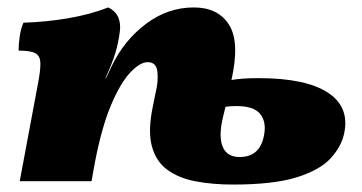

<svg xmlns="http://www.w3.org/2000/svg" viewBox="-20 -487 974 516"><path d="M33 0 82 -262Q89 -298 88.5 -317.5Q88 -337 75 -344Q62 -351 30 -351Q30 -369 33 -389.5Q36 -410 43 -426Q105 -428 163.5 -438Q222 -448 271 -467Q291 -457 298 -440Q305 -423 302 -402Q298 -370 289.5 -343Q281 -316 264 -278V-275L281 -311Q314 -379 372.5 -423Q431 -467 501 -467Q566 -467 595.5 -420.5Q625 -374 602 -272Q630 -277 675 -277Q801 -277 860.5 -238.5Q920 -200 905 -129Q898 -94 869 -62Q840 -30 777.5 -10.5Q715 9 606 9Q552 9 506.5 0.5Q461 -8 430 -30.5Q399 -53 388 -94.5Q377 -136 391 -202L398 -237Q406 -269 403 -294.5Q400 -320 377 -320Q356 -320 329.5 -291.5Q303 -263 278 -203.5Q253 -144 235 -50L226 0ZM579 -171Q567 -120 578.5 -92.5Q590 -65 624 -65Q680 -65 690 -126Q696 -160 679 -181Q662 -202 615 -202Q601 -202 586 -200Z"/></svg>

Font: Vollkorn Black
Style: Italic
Weight: 900
Italic angle: -11°
Designer: Friedrich Althausen
Foundry: Friedrich Althausen
Version: Version 5.000; ttfautohint (v1.8.3)